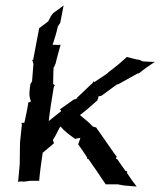

<svg xmlns="http://www.w3.org/2000/svg" viewBox="-20 -668 585 701"><path d="M57 -219C58 -219 60 -215 60 -214L53 -147V-145L52 -68C50 -46 48 -24 46 -3C51 -7 62 -5 68 -5H69L91 -8H123V-9C126 -43 131 -77 136 -111H137C151 -122 163 -134 177 -145L173 -157C185 -174 192 -194 201 -207V-206C215 -189 236 -174 254 -161L269 -164H271C272 -164 272 -165 273 -165V-163L268 -148C268 -147 266 -143 266 -143L265 -142C275 -128 287 -110 297 -95L298 -94V-89V-88C299 -89 302 -87 303 -87L335 -41C345 -26 356 -9 366 5H410L431 9C447 10 463 12 478 13H479C467 -2 455 -19 444 -36V-42V-43C443 -42 439 -44 438 -44L408 -87C407 -87 405 -88 403 -88C403 -88 405 -92 405 -93C404 -94 406 -98 406 -98V-99C405 -98 403 -100 402 -101L330 -204V-203H329L319 -206C305 -222 285 -236 272 -248C292 -263 315 -283 335 -301C336 -304 340 -312 340 -317C343 -317 348 -317 350 -318L406 -359L409 -360H411L483 -400H487C506 -416 526 -429 545 -442C531 -442 515 -443 500 -444L491 -449C474 -451 457 -457 443 -460C424 -442 400 -422 378 -406C377 -406 375 -404 375 -403H376C360 -391 341 -380 324 -368L321 -372V-371C321 -370 320 -368 319 -366L260 -310C260 -309 259 -309 258 -308H263L261 -307L250 -305L199 -269L198 -268C201 -268 203 -265 203 -262L158 -226C160 -246 163 -266 166 -286L176 -348C176 -350 179 -356 180 -356L181 -357C179 -357 175 -360 174 -362C175 -382 174 -404 176 -423C178 -423 181 -430 181 -432L183 -436C188 -459 196 -484 201 -504V-505C193 -502 180 -506 172 -504C178 -524 187 -549 191 -571L200 -585C204 -606 208 -627 212 -647V-648C201 -639 186 -629 174 -620L168 -612L166 -610C166 -609 165 -608 165 -607L156 -590C145 -582 133 -573 123 -565C116 -526 108 -488 101 -449C99 -449 97 -450 96 -450C97 -449 98 -448 99 -446L102 -434C100 -414 99 -390 97 -371C96 -370 93 -365 93 -364C93 -364 91 -361 91 -361C88 -341 84 -318 93 -298C92 -298 89 -296 88 -295C87 -295 84 -293 84 -294L82 -293C83 -293 83 -289 83 -288C83 -288 81 -285 82 -285C79 -264 73 -239 69 -220ZM342 -204V-205H341C341 -204 342 -204 342 -204Z"/></svg>

Font: Charger Mayhem
Style: Obl
Weight: 400
Designer: Jasper
Foundry: Cannot Into Space Fonts
Version: Version 0.98